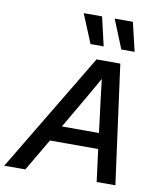

<svg xmlns="http://www.w3.org/2000/svg" viewBox="-137 -973 884 1050"><g transform="rotate(10 305.0 -448.5)"><path d="M381 -737H308L242 -897H344ZM553 -737H479L414 -897H515ZM472 0 449 -179H181L76 0H-41L355 -660H487L576 0ZM232 -266H438L414 -457L402 -560L345 -460Z"/></g></svg>

Font: Elaine Sans Medium
Style: Italic
Weight: 500
Italic angle: -13°
Designer: Wei Huang
Foundry: Wei Huang
Version: Version 2.001;December 24, 2019;FontCreator 12.0.0.2547 64-b